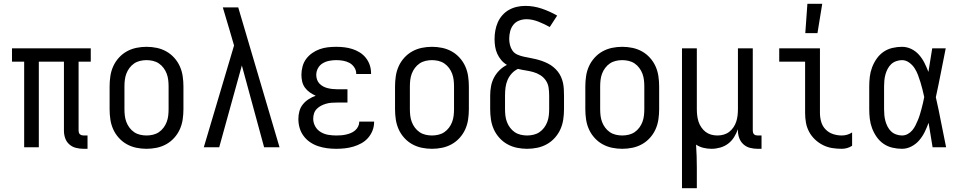

<svg xmlns="http://www.w3.org/2000/svg" viewBox="-20 -774 5040 1009"><path d="M440 8H419Q399 8 379 3Q359 -2 344 -15.5Q329 -29 322.5 -48Q316 -67 316 -87V-450H184V0H107V-450H43V-520H457V-450H393V-87Q393 -82 394.5 -77Q396 -72 400 -68.5Q404 -65 409 -63.5Q414 -62 419 -62H440Z M750 8Q723 8 696.5 2.5Q670 -3 646.5 -16Q623 -29 604.5 -49.5Q586 -70 575 -94.5Q564 -119 560 -146Q556 -173 556 -200V-320Q556 -347 560 -374Q564 -401 575 -425.5Q586 -450 604.5 -470.5Q623 -491 646.5 -504Q670 -517 696.5 -522.5Q723 -528 750 -528Q777 -528 803.5 -522.5Q830 -517 853.5 -504Q877 -491 895.5 -470.5Q914 -450 925 -425.5Q936 -401 940 -374Q944 -347 944 -320V-200Q944 -173 940 -146Q936 -119 925 -94.5Q914 -70 895.5 -49.5Q877 -29 853.5 -16Q830 -3 803.5 2.5Q777 8 750 8ZM750 -62Q767 -62 784 -66Q801 -70 815 -79.5Q829 -89 839.5 -103Q850 -117 856 -133Q862 -149 864 -166Q866 -183 866 -200V-320Q866 -337 864 -354Q862 -371 856 -387Q850 -403 839.5 -417Q829 -431 815 -440.5Q801 -450 784 -454Q767 -458 750 -458Q733 -458 716 -454Q699 -450 685 -440.5Q671 -431 660.5 -417Q650 -403 644 -387Q638 -371 636 -354Q634 -337 634 -320V-200Q634 -183 636 -166Q638 -149 644 -133Q650 -117 660.5 -103Q671 -89 685 -79.5Q699 -70 716 -66Q733 -62 750 -62Z M1132 0H1051L1210 -535L1187 -614Q1178 -644 1169 -674.5Q1160 -705 1151 -735H1232L1449 0H1368L1251 -430Z M1747 8Q1723 8 1699.5 5Q1676 2 1653 -5.5Q1630 -13 1610 -26.5Q1590 -40 1575.5 -59.5Q1561 -79 1554.5 -102Q1548 -125 1548 -149Q1548 -170 1553.5 -190Q1559 -210 1572 -226Q1585 -242 1602.5 -253Q1620 -264 1639 -271Q1623 -278 1608 -288.5Q1593 -299 1582.5 -313.5Q1572 -328 1568 -345.5Q1564 -363 1564 -381Q1564 -403 1570 -425Q1576 -447 1589 -464.5Q1602 -482 1620.5 -495Q1639 -508 1660 -515.5Q1681 -523 1703 -525.5Q1725 -528 1747 -528Q1768 -528 1789.5 -525.5Q1811 -523 1831.5 -516.5Q1852 -510 1870.5 -498.5Q1889 -487 1902.5 -470Q1916 -453 1923 -432.5Q1930 -412 1930 -390V-385H1852V-388Q1852 -405 1841.5 -420.5Q1831 -436 1815.5 -444Q1800 -452 1782.5 -455Q1765 -458 1747 -458Q1729 -458 1710.5 -454.5Q1692 -451 1676 -441.5Q1660 -432 1651 -415.5Q1642 -399 1642 -380Q1642 -368 1646 -356Q1650 -344 1658.5 -335Q1667 -326 1678 -320Q1689 -314 1701 -311Q1713 -308 1725.5 -306.5Q1738 -305 1750 -305H1806V-235H1750Q1736 -235 1722 -234Q1708 -233 1694 -229Q1680 -225 1667.5 -218.5Q1655 -212 1645 -202Q1635 -192 1630.5 -178.5Q1626 -165 1626 -150Q1626 -129 1636.5 -110Q1647 -91 1665.5 -80Q1684 -69 1705 -65.5Q1726 -62 1747 -62Q1760 -62 1773 -63Q1786 -64 1799 -67Q1812 -70 1824 -75Q1836 -80 1846 -88.5Q1856 -97 1862 -109Q1868 -121 1868 -134V-135H1946V-132Q1946 -109 1937.5 -87.5Q1929 -66 1914 -49Q1899 -32 1879 -21Q1859 -10 1837 -3.5Q1815 3 1792.5 5.5Q1770 8 1747 8Z M2250 8Q2223 8 2196.5 2.5Q2170 -3 2146.5 -16Q2123 -29 2104.5 -49.5Q2086 -70 2075 -94.5Q2064 -119 2060 -146Q2056 -173 2056 -200V-320Q2056 -347 2060 -374Q2064 -401 2075 -425.5Q2086 -450 2104.5 -470.5Q2123 -491 2146.5 -504Q2170 -517 2196.5 -522.5Q2223 -528 2250 -528Q2277 -528 2303.5 -522.5Q2330 -517 2353.5 -504Q2377 -491 2395.5 -470.5Q2414 -450 2425 -425.5Q2436 -401 2440 -374Q2444 -347 2444 -320V-200Q2444 -173 2440 -146Q2436 -119 2425 -94.5Q2414 -70 2395.5 -49.5Q2377 -29 2353.5 -16Q2330 -3 2303.5 2.5Q2277 8 2250 8ZM2250 -62Q2267 -62 2284 -66Q2301 -70 2315 -79.5Q2329 -89 2339.5 -103Q2350 -117 2356 -133Q2362 -149 2364 -166Q2366 -183 2366 -200V-320Q2366 -337 2364 -354Q2362 -371 2356 -387Q2350 -403 2339.5 -417Q2329 -431 2315 -440.5Q2301 -450 2284 -454Q2267 -458 2250 -458Q2233 -458 2216 -454Q2199 -450 2185 -440.5Q2171 -431 2160.5 -417Q2150 -403 2144 -387Q2138 -371 2136 -354Q2134 -337 2134 -320V-200Q2134 -183 2136 -166Q2138 -149 2144 -133Q2150 -117 2160.5 -103Q2171 -89 2185 -79.5Q2199 -70 2216 -66Q2233 -62 2250 -62Z M2750 8Q2723 8 2696.5 2.5Q2670 -3 2646.5 -16Q2623 -29 2604.5 -49.5Q2586 -70 2575 -94.5Q2564 -119 2560 -146Q2556 -173 2556 -200V-272Q2556 -297 2560.5 -321Q2565 -345 2576 -366Q2587 -387 2604.5 -404.5Q2622 -422 2644 -433Q2627 -443 2614 -458.5Q2601 -474 2593 -492Q2585 -510 2582 -529.5Q2579 -549 2579 -569Q2579 -591 2583 -613.5Q2587 -636 2596 -656.5Q2605 -677 2620 -694Q2635 -711 2654.5 -722Q2674 -733 2696 -738Q2718 -743 2741 -743Q2785 -743 2827.5 -728.5Q2870 -714 2908 -692L2869 -632Q2855 -640 2840 -647Q2825 -654 2810 -660Q2795 -666 2779 -669.5Q2763 -673 2747 -673Q2727 -673 2708.5 -666Q2690 -659 2678 -644Q2666 -629 2661 -609.5Q2656 -590 2656 -570Q2656 -554 2660 -537.5Q2664 -521 2673.5 -507.5Q2683 -494 2699 -487Q2715 -480 2731 -476.5Q2747 -473 2763.5 -470Q2780 -467 2796.5 -463Q2813 -459 2828.5 -453.5Q2844 -448 2859 -440.5Q2874 -433 2887 -422.5Q2900 -412 2910.5 -399Q2921 -386 2928 -370.5Q2935 -355 2938.5 -339Q2942 -323 2943 -306Q2944 -289 2944 -272V-200Q2944 -173 2940 -146Q2936 -119 2925 -94.5Q2914 -70 2895.5 -49.5Q2877 -29 2853.5 -16Q2830 -3 2803.5 2.5Q2777 8 2750 8ZM2750 -62Q2767 -62 2784 -66Q2801 -70 2815 -79.5Q2829 -89 2839.5 -103Q2850 -117 2856 -133Q2862 -149 2864 -166Q2866 -183 2866 -200V-272Q2866 -293 2863 -313.5Q2860 -334 2848.5 -351Q2837 -368 2819.5 -379Q2802 -390 2782 -395.5Q2762 -401 2742 -404Q2722 -407 2702 -412Q2683 -403 2669 -387.5Q2655 -372 2647 -353Q2639 -334 2636.5 -313.5Q2634 -293 2634 -272V-200Q2634 -183 2636 -166Q2638 -149 2644 -133Q2650 -117 2660.5 -103Q2671 -89 2685 -79.5Q2699 -70 2716 -66Q2733 -62 2750 -62Z M3250 8Q3223 8 3196.5 2.5Q3170 -3 3146.5 -16Q3123 -29 3104.5 -49.5Q3086 -70 3075 -94.5Q3064 -119 3060 -146Q3056 -173 3056 -200V-320Q3056 -347 3060 -374Q3064 -401 3075 -425.5Q3086 -450 3104.5 -470.5Q3123 -491 3146.5 -504Q3170 -517 3196.5 -522.5Q3223 -528 3250 -528Q3277 -528 3303.5 -522.5Q3330 -517 3353.5 -504Q3377 -491 3395.5 -470.5Q3414 -450 3425 -425.5Q3436 -401 3440 -374Q3444 -347 3444 -320V-200Q3444 -173 3440 -146Q3436 -119 3425 -94.5Q3414 -70 3395.5 -49.5Q3377 -29 3353.5 -16Q3330 -3 3303.5 2.5Q3277 8 3250 8ZM3250 -62Q3267 -62 3284 -66Q3301 -70 3315 -79.5Q3329 -89 3339.5 -103Q3350 -117 3356 -133Q3362 -149 3364 -166Q3366 -183 3366 -200V-320Q3366 -337 3364 -354Q3362 -371 3356 -387Q3350 -403 3339.5 -417Q3329 -431 3315 -440.5Q3301 -450 3284 -454Q3267 -458 3250 -458Q3233 -458 3216 -454Q3199 -450 3185 -440.5Q3171 -431 3160.5 -417Q3150 -403 3144 -387Q3138 -371 3136 -354Q3134 -337 3134 -320V-200Q3134 -183 3136 -166Q3138 -149 3144 -133Q3150 -117 3160.5 -103Q3171 -89 3185 -79.5Q3199 -70 3216 -66Q3233 -62 3250 -62Z M3564 215V-520H3642V-200Q3642 -183 3644 -166.5Q3646 -150 3651 -134.5Q3656 -119 3665.5 -105Q3675 -91 3688 -81Q3701 -71 3717 -66.5Q3733 -62 3750 -62Q3767 -62 3783 -66.5Q3799 -71 3812 -81Q3825 -91 3834.5 -105Q3844 -119 3849 -134.5Q3854 -150 3856 -166.5Q3858 -183 3858 -200V-520H3936V-87Q3936 -82 3937.5 -77Q3939 -72 3942.5 -68.5Q3946 -65 3951 -63.5Q3956 -62 3961 -62H3982V8H3961Q3941 8 3921.5 3Q3902 -2 3887 -15.5Q3872 -29 3865 -48Q3858 -67 3858 -87V-95Q3850 -73 3837.5 -53Q3825 -33 3806.5 -19Q3788 -5 3765 1.5Q3742 8 3719 8Q3698 8 3677 3Q3656 -2 3638 -14Q3640 16 3641 46.5Q3642 77 3642 107V215Z M4404 8Q4378 8 4353 4Q4328 0 4305 -11.5Q4282 -23 4263 -41Q4244 -59 4232 -81.5Q4220 -104 4215.5 -129Q4211 -154 4211 -180V-450H4075V-520H4289V-180Q4289 -157 4295.5 -134Q4302 -111 4318.5 -94Q4335 -77 4357.5 -69.5Q4380 -62 4404 -62Q4418 -62 4432 -66Q4446 -70 4458 -78V-8Q4446 0 4432 4Q4418 8 4404 8ZM4212 -600 4223 -754H4301L4276 -600Z M4720 8Q4695 8 4669.5 2Q4644 -4 4623 -18.5Q4602 -33 4587 -54.5Q4572 -76 4563 -100Q4554 -124 4551 -149Q4548 -174 4548 -200V-320Q4548 -346 4551 -371Q4554 -396 4563 -420Q4572 -444 4587 -465.5Q4602 -487 4623 -501.5Q4644 -516 4669.5 -522Q4695 -528 4720 -528Q4746 -528 4769.5 -516.5Q4793 -505 4810 -485.5Q4827 -466 4838.5 -443Q4850 -420 4859 -396Q4864 -427 4869 -458Q4874 -489 4879 -520H4950Q4937 -456 4924.5 -391.5Q4912 -327 4898 -263Q4913 -198 4925.5 -132Q4938 -66 4952 0H4881Q4876 -32 4870.5 -64Q4865 -96 4860 -128V-129Q4851 -104 4839.5 -80.5Q4828 -57 4811 -37Q4794 -17 4770 -4.5Q4746 8 4720 8ZM4720 -62Q4736 -62 4750 -69.5Q4764 -77 4774 -89Q4784 -101 4791 -115Q4798 -129 4804 -143.5Q4810 -158 4814.5 -173Q4819 -188 4823 -203Q4827 -218 4830.5 -233Q4834 -248 4837 -264Q4833 -283 4828 -303Q4823 -323 4817 -342.5Q4811 -362 4804 -380.5Q4797 -399 4786 -416Q4775 -433 4757.5 -445.5Q4740 -458 4720 -458Q4705 -458 4689.5 -452.5Q4674 -447 4663 -436.5Q4652 -426 4644.5 -411.5Q4637 -397 4633 -382Q4629 -367 4627.5 -351.5Q4626 -336 4626 -320V-200Q4626 -184 4627.5 -168.5Q4629 -153 4633 -138Q4637 -123 4644.5 -108.5Q4652 -94 4663 -83.5Q4674 -73 4689.5 -67.5Q4705 -62 4720 -62Z"/></svg>

Font: Iosevka Custom
Style: Regular
Weight: 400
Monospace: yes
Designer: Belleve Invis
Foundry: Belleve Invis
Version: Version 32.5.0; ttfautohint (v1.8.4)